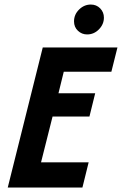

<svg xmlns="http://www.w3.org/2000/svg" viewBox="-20 -837 544 857"><path d="M14.6 0 170.8 -625H504.2L477.1 -516.7H264.6L241 -420.8H404.9L379.2 -316.7H214.6L163.2 -112.5H375.7L347.9 0ZM368.8 -683.3Q345.1 -683.3 327.8 -699.7Q310.4 -716 310.4 -741.7Q310.4 -772.2 333 -794.4Q355.6 -816.7 385.4 -816.7Q410.4 -816.7 427.1 -799.7Q443.8 -782.6 443.8 -758.3Q443.8 -728.5 421.5 -705.9Q399.3 -683.3 368.8 -683.3Z"/></svg>

Font: Afacad
Style: Bold Italic
Weight: 700
Italic angle: -14°
Designer: Kristian Moeller
Foundry: Dicotype
Version: Version 1.000; ttfautohint (v1.8.4.7-5d5b)